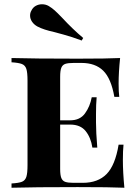

<svg xmlns="http://www.w3.org/2000/svg" viewBox="-20 -880 649 900"><path d="M563 0Q498 -3 344 -3Q138 -3 34 0V-20Q68 -22 83 -28Q98 -34 103.5 -51Q109 -68 109 -106V-502Q109 -540 103.5 -557Q98 -574 82.5 -580Q67 -586 34 -588V-608Q138 -605 344 -605Q484 -605 543 -608Q536 -541 536 -488Q536 -449 539 -426H516Q501 -512 464 -548.5Q427 -585 362 -585H325Q299 -585 286 -580.5Q273 -576 267.5 -562.5Q262 -549 262 -520V-316H309Q355 -316 378.5 -348.5Q402 -381 410 -424H433Q430 -390 430 -346V-306Q430 -261 436 -188H413Q406 -235 381.5 -265.5Q357 -296 309 -296H262V-88Q262 -59 267.5 -45.5Q273 -32 286 -27.5Q299 -23 325 -23H368Q439 -23 479.5 -64Q520 -105 536 -202H559Q556 -174 556 -130Q556 -73 563 0ZM271 -797Q321 -743 370 -702L363 -690Q315 -708 277.5 -718Q240 -728 233 -730Q210 -735 190 -741.5Q170 -748 155 -756Q139 -765 130 -778.5Q121 -792 121 -807Q121 -820 127 -830Q134 -845 147.5 -852.5Q161 -860 177 -860Q194 -860 208 -852Q223 -843 236 -831.5Q249 -820 271 -797Z"/></svg>

Font: Playfair Display SC
Style: Bold
Weight: 700
Designer: Claus Eggers Sørensen
Foundry: Claus Eggers Sørensen
Version: Version 1.200; ttfautohint (v1.6)